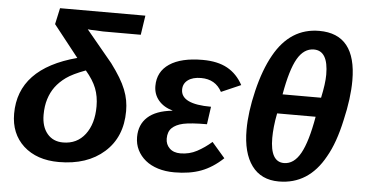

<svg xmlns="http://www.w3.org/2000/svg" viewBox="-51 -817 1748 919"><g transform="rotate(5 823.5 -357.5)"><path d="M272 -86Q339 -86 378 -137Q417 -188 417 -272Q417 -320 402 -358.5Q387 -397 351 -439Q289 -416 258.5 -394Q228 -372 208 -345Q189 -319 178.5 -285.5Q168 -252 168 -210Q168 -153 196 -119.5Q224 -86 272 -86ZM417 -632 380 -634Q369 -634 359 -634.5Q349 -635 343 -636L469 -484Q495 -449 512.5 -420Q530 -391 540.5 -364.5Q551 -338 555.5 -313Q560 -288 560 -262Q560 -137 478 -64Q396 9 260 9Q154 9 90 -49Q27 -107 27 -203Q27 -421 305 -495L185 -647L202 -725H612L598 -632Z M836 -83Q879 -83 915.5 -102.5Q952 -122 985 -151L1048 -78Q998 -31 943.5 -10.5Q889 10 815 10Q772 10 736.5 -1Q701 -12 676 -32.5Q651 -53 637 -81Q623 -109 623 -143Q623 -203 662.5 -239Q702 -275 780 -283L781 -284Q738 -296 713.5 -325Q689 -354 689 -394Q689 -463 745 -500.5Q801 -538 904 -538Q976 -538 1023 -512Q1070 -486 1098 -434L1004 -393Q973 -451 904 -451Q864 -451 841 -434Q818 -417 818 -388Q818 -318 963 -318L951 -233Q874 -233 837 -225Q802 -217 783.5 -199Q765 -181 765 -148Q765 -120 784 -101.5Q803 -83 836 -83Z M1448 -725Q1626 -725 1626 -502Q1626 -417 1601 -310Q1577 -199 1537 -130Q1460 10 1317 10Q1232 10 1187 -51Q1142 -112 1142 -224Q1142 -308 1167 -412Q1192 -516 1232 -587Q1309 -725 1448 -725ZM1334 -80Q1382 -80 1413.5 -136.5Q1445 -193 1466 -314H1281Q1274 -279 1271 -249Q1268 -219 1268 -195Q1268 -80 1334 -80ZM1430 -634Q1382 -634 1351 -580.5Q1320 -527 1299 -407H1484Q1499 -476 1499 -519Q1499 -634 1430 -634Z"/></g></svg>

Font: Libra Sans Modern
Style: Bold Italic
Weight: 700
Italic angle: -12°
Foundry: Stefan Peev, Context Ltd
Version: Version 1.000